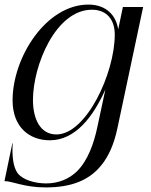

<svg xmlns="http://www.w3.org/2000/svg" viewBox="-32 -603 658 839"><path d="M167.5 216C279 216 357 185.5 410 120C442.5 80.5 466 27.5 480.5 -40L593.5 -572.5H505L484.5 -474.5C476 -533 434.5 -583 354.5 -583C169.5 -583 23 -353 23 -164.5C23 -49 94.5 10 186 10C297.5 10 375.5 -93.5 428.5 -212L393.5 -48.5C378 25.5 351.5 98.5 304.5 145.5C270.5 178.5 224 198.5 170 198.5C122.5 198.5 67.5 184 44.5 153C25 125.5 20 76 23.5 23H22L-12.5 188.5C23.5 188.5 72.5 216 167.5 216ZM214.5 -15.5C144 -15.5 112.5 -82.5 112 -165C112 -320 213 -560.5 369.5 -560.5C435.5 -560.5 469.5 -516 469.5 -452C469.5 -283 345 -15.5 214.5 -15.5Z"/></svg>

Font: Beautique Display Italic
Style: Regular
Weight: 400
Italic angle: -12°
Designer: Nhat-Quang Ngo
Version: Version 1.100;Glyphs 3.2.3 (3260)